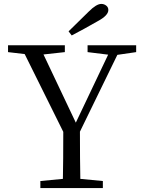

<svg xmlns="http://www.w3.org/2000/svg" viewBox="-20 -960 728 980"><path d="M346 -779 330 -800Q383 -853 433 -901Q472 -940 497 -940Q511 -940 522 -931.5Q533 -923 533 -909Q533 -881 479 -852Q413 -814 346 -779ZM579 -680 388 -288Q388 -141 390 -47L505 -36V0H186V-36L301 -47Q303 -140 303 -287L106 -684L21 -694V-729H311V-694L202 -682L367 -334L532 -681L427 -694V-729H675V-694Z"/></svg>

Font: Han-Nom Khai
Style: Regular
Weight: 400
Version: Version 1.200;June 22, 2023;FontCreator 14.0.0.2814 64-bit